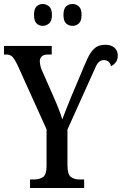

<svg xmlns="http://www.w3.org/2000/svg" viewBox="-22 -945 614 965"><path d="M129 0V-43H151Q176 -43 194 -55Q212 -67 212 -111V-295L66 -618Q52 -647 41 -659Q30 -671 8 -671H-2V-714H238V-671H220Q197 -671 187.5 -661Q178 -651 178 -638Q178 -626 182 -610.5Q186 -595 192 -584L251 -450Q278 -389 291 -345Q299 -366 309.5 -393Q320 -420 334 -454L385 -575Q403 -619 418 -651.5Q433 -684 453 -702Q473 -720 506 -720Q537 -720 553.5 -705Q570 -690 570 -665Q570 -645 559.5 -631.5Q549 -618 536 -613Q533 -626 524 -634.5Q515 -643 500 -643Q475 -643 460.5 -612.5Q446 -582 422 -527L317 -294V-115Q317 -68 334.5 -55.5Q352 -43 376 -43H401V0ZM343 -815Q324 -815 310.5 -827Q297 -839 297 -870Q297 -901 310.5 -913Q324 -925 343 -925Q360 -925 374 -913Q388 -901 388 -870Q388 -839 374 -827Q360 -815 343 -815ZM193 -815Q175 -815 162 -827Q149 -839 149 -870Q149 -901 162 -913Q175 -925 193 -925Q210 -925 224.5 -913Q239 -901 239 -870Q239 -839 224.5 -827Q210 -815 193 -815Z"/></svg>

Font: Noto Serif ExtraCondensed Medium
Style: Regular
Weight: 500
Width: 2
Designer: Monotype Design Team
Foundry: Monotype Imaging Inc.
Version: Version 2.015